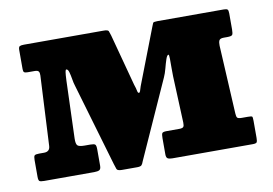

<svg xmlns="http://www.w3.org/2000/svg" viewBox="-62 -618 1030 725"><g transform="rotate(-10 452.5 -255.0)"><path d="M91.5 -415H64.5Q54.5 -415 51 -417.8Q47.5 -420.5 47.5 -430V-503Q47.5 -515 52.5 -517.5Q57.5 -520 68.5 -520H374.5Q391 -520 393.2 -514.2Q395.5 -508.5 399 -497L452 -299Q457 -284.5 458.8 -275Q460.5 -265.5 464.5 -265.5Q468 -265.5 469.8 -271Q471.5 -276.5 475.5 -289L558 -503Q561.5 -513 563.5 -516.5Q565.5 -520 579.5 -520H834.5Q845.5 -520 849 -516.8Q852.5 -513.5 852.5 -502V-440Q852.5 -424 849 -419.5Q845.5 -415 829.5 -415H816Q802 -415 798.5 -408Q795 -401 795.5 -388L809.5 -126Q810 -113.5 813.5 -109.2Q817 -105 830.5 -105H853.5Q868 -105 870.2 -102.8Q872.5 -100.5 872.5 -86V-21Q872.5 -8.5 869.8 -4.2Q867 0 854.5 0H546.5Q535 0 528.8 -3.2Q522.5 -6.5 522.5 -19V-81Q522.5 -95.5 525.2 -100.2Q528 -105 542.5 -105H590.5Q603.5 -105 607 -109.5Q610.5 -114 610 -126L602.5 -304.5Q602 -317.5 602.2 -337.2Q602.5 -357 602.2 -372.5Q602 -388 599.5 -388Q594 -388 589 -373.2Q584 -358.5 579 -339.2Q574 -320 567.5 -306L433.5 -8Q430.5 1 426.5 5.5Q422.5 10 409.5 10H351.5Q333.5 10 331 2.8Q328.5 -4.5 324.5 -17L231.5 -334Q228 -344.5 225.5 -360Q223 -375.5 219.5 -387.8Q216 -400 209.5 -400Q207 -400 205.5 -391.2Q204 -382.5 203 -359L195.5 -137.5Q195 -117 201 -111Q207 -105 228.5 -105H249.5Q264 -105 268.2 -101.5Q272.5 -98 272.5 -83V-20Q272.5 -7 266.2 -3.5Q260 0 246.5 0H54.5Q40.5 0 36.5 -3.2Q32.5 -6.5 32.5 -20V-84Q32.5 -98 36.2 -101.5Q40 -105 53.5 -105H72.5Q95 -105 96 -127L109.5 -395Q110 -405 106.5 -410Q103 -415 91.5 -415Z"/></g></svg>

Font: Besley* Fatface
Style: Regular
Weight: 900
Designer: Owen Earl
Foundry: indestructible type*
Version: Version 3.000; ttfautohint (v1.8.3)